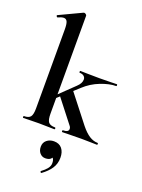

<svg xmlns="http://www.w3.org/2000/svg" viewBox="-182 -806 863 1163"><g transform="rotate(20 250.0 -224.5)"><path d="M21 -12Q52 -12 63.5 -26.5Q75 -41 75 -81V-589Q75 -624 68.5 -639Q62 -654 46 -654Q32 -654 8 -643H7Q4 -643 1.5 -648.5Q-1 -654 1 -655L147 -724L152 -725Q157 -725 162.5 -720.5Q168 -716 168 -712V-81Q168 -41 179.5 -26.5Q191 -12 222 -12Q226 -12 226 -6Q226 0 222 0Q196 0 180 -1L122 -2L62 -1Q47 0 21 0Q19 0 19 -6Q19 -12 21 -12ZM273 -12Q309 -12 309 -33Q309 -44 301 -53L180 -208L248 -260L388 -81Q417 -45 443.5 -28.5Q470 -12 497 -12Q500 -12 500 -6Q500 0 497 0Q471 0 456 -1L396 -2L319 -1Q302 0 273 0Q270 0 270 -6Q270 -12 273 -12ZM126 -165 261 -295Q287 -319 287 -344Q287 -357 277 -365.5Q267 -374 249 -374Q247 -374 247 -380Q247 -386 249 -386Q278 -386 294 -385L373 -384L446 -385Q460 -386 485 -386Q488 -386 488 -380Q488 -374 485 -374Q442 -374 386.5 -352.5Q331 -331 287 -290L132 -149ZM238 276Q234 276 232 271.5Q230 267 233 265Q255 249 268 232.5Q281 216 281 198Q281 176 272.5 167Q264 158 249 156L276 137Q278 184 230 184Q209 184 195 168Q181 152 181 127Q181 100 200 84.5Q219 69 246 69Q280 69 298 91Q316 113 316 150Q316 189 296 219Q276 249 240 275Z"/></g></svg>

Font: Cormorant Infant
Style: Bold
Weight: 700
Designer: Christian Thalmann (Catharsis Fonts)
Foundry: Catharsis Fonts
Version: Version 4.000